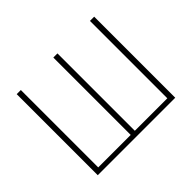

<svg xmlns="http://www.w3.org/2000/svg" viewBox="-151 -971 1216 1216"><g transform="rotate(-45 456.5 -363.0)"><path d="M110 0V-726H147V-33H438V-726H475V-33H766V-726H804V0Z"/></g></svg>

Font: Noto Sans KR Thin
Style: Regular
Weight: 100
Designer: Ryoko NISHIZUKA 西塚涼子 (kana, bopomofo & ideographs); Paul D. Hunt (Latin, Greek & Cyrillic); Sandoll Communications 산돌커뮤니
Foundry: Adobe
Version: Version 2.004-H2;hotconv 1.0.118;makeotfexe 2.5.65603